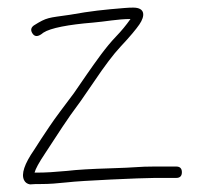

<svg xmlns="http://www.w3.org/2000/svg" viewBox="-20 -515 548 505"><path d="M458.4 -62C458.4 -72 453.4 -77 443.4 -77H386.4C343.2 -77 341.1 -74.3 270.2 -72.3C220.1 -70.8 182.4 -68.6 156.3 -65.5C124.7 -62.5 99.2 -61 79.9 -61H70.9C73.3 -70.6 82.5 -87.5 98.7 -111.7C138.6 -171.7 148.8 -190.9 192.8 -250L227.2 -300C255.5 -342.1 278.7 -372.7 296.8 -392C322.4 -419.2 338.4 -438.7 346.6 -450.7C362.1 -473.3 362.2 -495 330.4 -495C323.5 -495 316 -494.7 308 -494C252.2 -489.4 220.9 -486.3 163.8 -476.1C106 -467.7 104.2 -470.1 68.9 -448C60.9 -442 59.9 -434.7 66.1 -426C72.2 -417.4 81.5 -418.4 93.9 -429C112.7 -441.5 161.2 -450.4 224 -455.5C257.8 -458.3 289.7 -465 323.2 -465C311.9 -448.9 299.2 -433.5 285.1 -418.9C257.4 -390.1 232.5 -353.7 208.8 -320L174.4 -270C148.5 -235.3 125.9 -206 109.9 -182L87.9 -149C81.2 -139 75.2 -129.7 69.9 -121C44.1 -83.8 35.3 -57.2 43.4 -41C46.4 -35 51.5 -31.3 58.9 -30C64.9 -30.7 75.9 -31 92.1 -31C108.2 -31 130.2 -32.5 158 -35.5C188.9 -39.6 352.4 -47 386.4 -47H443.4C453.4 -47 458.4 -52 458.4 -62Z"/></svg>

Font: MewTooHand
Style: Condensed
Weight: 400
Designer: Mew Too, Robert Jablonski
Version: Version 0.77